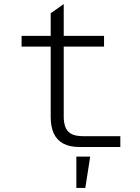

<svg xmlns="http://www.w3.org/2000/svg" viewBox="-20 -722 690 943"><path d="M370 0Q322 0 290.5 -17Q259 -34 244 -67Q229 -100 229 -147V-657L293 -702V-147Q293 -123 300 -101Q307 -79 327.5 -66Q348 -53 390 -53H571V0ZM86 -493V-546H491V-493ZM355 201V47H423L399 201Z"/></svg>

Font: Azeret Mono Thin ExtraLight
Style: Regular
Weight: 250
Version: Version 1.002